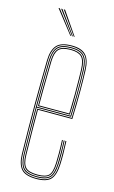

<svg xmlns="http://www.w3.org/2000/svg" viewBox="-118 -797 505 848"><g transform="rotate(15 135.0 -372.5)"><path d="M140.2 5Q88.8 5 70 -17.4Q51.2 -39.8 50.2 -85Q49 -151 48.4 -205.6Q47.8 -260.2 47.9 -309.5Q48 -358.8 48.6 -408.4Q49.2 -458 50.2 -514Q51.2 -559.5 70.5 -582.2Q89.8 -605 140.2 -605Q184.2 -605 204.2 -584Q224.2 -563 226 -515.8Q226.8 -498.5 227.1 -475.2Q227.5 -452 227.6 -423.6Q227.8 -395.2 227.1 -362.1Q226.5 -329 225.2 -292H68Q68 -249.2 68.2 -216.1Q68.5 -183 69.1 -152Q69.8 -121 70.2 -85.2Q71 -45.8 85.4 -30.4Q99.8 -15 140.2 -15Q177 -15 190.8 -28.9Q204.5 -42.8 206.2 -85.8Q207 -103.2 206.9 -131Q206.8 -158.8 205.2 -191H209.2Q210.8 -160 210.9 -131.6Q211 -103.2 210.2 -85.8Q208.5 -40.8 193.2 -25.9Q178 -11 140.2 -11Q98 -11 82.5 -27.4Q67 -43.8 66.2 -85.2Q65.8 -117.8 65.1 -149.5Q64.5 -181.2 64.2 -216.9Q64 -252.5 64 -296H221.5Q222.8 -336 223.2 -369.4Q223.8 -402.8 223.8 -429.9Q223.8 -457 223.2 -478.4Q222.8 -499.8 222 -515.8Q220.2 -565.5 199.2 -583.2Q178.2 -601 140.2 -601Q91.5 -601 73.4 -579.5Q55.2 -558 54.2 -514Q53.2 -458.8 52.6 -407.4Q52 -356 52 -304.9Q52 -253.8 52.5 -199.8Q53 -145.8 54.2 -85Q55.2 -40 73.5 -19.5Q91.8 1 140.2 1Q183 1 201.5 -17.1Q220 -35.2 222.2 -85.2Q222.8 -96.5 222.9 -113.2Q223 -130 222.6 -150.1Q222.2 -170.2 221.2 -191H225.2Q226.5 -162.2 226.9 -133.9Q227.2 -105.5 226.2 -85Q224 -34.8 205 -14.9Q186 5 140.2 5ZM140.2 -3Q93.2 -3 76.2 -22.2Q59.2 -41.5 58.2 -85Q57.2 -144.8 56.6 -198.5Q56 -252.2 56 -303.4Q56 -354.5 56.6 -406.4Q57.2 -458.2 58.2 -514Q59.2 -557.8 76.8 -577.4Q94.2 -597 140.2 -597Q181.2 -597 198.9 -578.1Q216.5 -559.2 218.2 -512.8Q218.8 -499.8 219.2 -469.6Q219.8 -439.5 219.6 -396.1Q219.5 -352.8 217.5 -300H60Q60 -233.5 60.6 -184Q61.2 -134.5 62.2 -85.2Q63 -41.5 80.1 -24.2Q97.2 -7 140.2 -7Q180.5 -7 196.4 -23.2Q212.2 -39.5 214.2 -85.5Q215 -102.8 214.9 -130.9Q214.8 -159 213.2 -191H217.2Q218.5 -165.8 218.9 -136.2Q219.2 -106.8 218.2 -85.5Q216.2 -37.2 199.1 -20.1Q182 -3 140.2 -3ZM60 -304H213.8Q215.5 -350.5 215.8 -392.8Q216 -435 215.5 -466.6Q215 -498.2 214.2 -512.8Q212.5 -558.2 195.8 -575.6Q179 -593 140.2 -593Q96.5 -593 79.8 -574.6Q63 -556.2 62.2 -513.8Q61.2 -465.5 60.6 -417.1Q60 -368.8 60 -304ZM64 -308Q64 -350.5 64.2 -383.1Q64.5 -415.8 65.1 -446.4Q65.8 -477 66.2 -513.8Q67 -555 82.9 -572Q98.8 -589 140.2 -589Q175.2 -589 191.9 -573.5Q208.5 -558 210.2 -513Q210.8 -500 211.2 -470.9Q211.8 -441.8 211.6 -400.1Q211.5 -358.5 209.8 -308ZM68 -312H206Q207.5 -357.8 207.6 -398.5Q207.8 -439.2 207.2 -469.2Q206.8 -499.2 206.2 -513Q204.5 -555.5 189.4 -570.2Q174.2 -585 140.2 -585Q100 -585 85.5 -568.9Q71 -552.8 70.2 -513.8Q69.8 -478.5 69.1 -448.2Q68.5 -418 68.2 -385.9Q68 -353.8 68 -312ZM121.5 -645 39.5 -750H45.5L125.5 -645ZM129.5 -645 51.5 -750H57.5L133.5 -645ZM137.5 -645 63.5 -750H69.5L141.5 -645Z"/></g></svg>

Font: Big Shoulders Inline Display SC Thin
Style: Regular
Weight: 100
Designer: Patric King
Foundry: XO Type Co
Version: Version 2.002